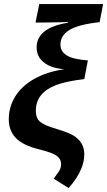

<svg xmlns="http://www.w3.org/2000/svg" viewBox="-20 -745 536 960"><path d="M282.2 -522Q282.2 -497.6 296.9 -481.9Q311.5 -465.8 338.1 -456.8Q364.7 -447.8 419.4 -442.9L401.4 -349.6Q309.1 -338.4 260.7 -319.8Q210.9 -300.8 185.1 -269Q159.2 -237.3 159.2 -189.9Q159.2 -163.1 170.7 -146.7Q182.1 -130.4 214.8 -116.7Q234.9 -108.4 268.1 -98.6Q323.2 -82 349.6 -65.9Q374 -50.3 387.7 -27.6Q401.4 -4.9 401.4 27.3Q401.4 61.5 386.7 97.7Q367.7 145 323.2 195.3L248.5 148.4Q263.7 128.4 274.7 111.8Q285.6 95.2 285.6 75.2Q285.6 50.3 263.2 33.7Q240.2 17.6 176.3 2Q94.7 -18.1 59.3 -54.9Q23.9 -91.8 23.9 -148.4Q23.9 -210.9 56.2 -262.7Q88.4 -314.9 150.9 -350.3Q213.4 -385.7 298.3 -398.4V-399.4Q236.3 -403.8 199.7 -432.6Q163.1 -461.4 163.1 -507.8Q163.1 -605.5 318.8 -631.3L319.8 -635.3Q311 -635.3 282.2 -633.8L194.8 -632.3H157.7L176.3 -724.6H495.6L478 -634.3Q372.6 -622.6 327.1 -595.2Q282.2 -567.4 282.2 -522Z"/></svg>

Font: Arimo
Style: Bold Italic
Weight: 700
Italic angle: -12°
Designer: Steve Matteson
Foundry: Monotype Imaging Inc.
Version: Version 1.33